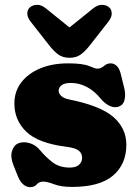

<svg xmlns="http://www.w3.org/2000/svg" viewBox="-20 -759 572 794"><path d="M273.5 -416Q246.5 -416 234.5 -406.5Q222.5 -397 222.5 -384Q222.5 -372 233.5 -362Q244.5 -352 264.5 -348Q395 -322 448.8 -275.2Q502.5 -228.5 502.5 -160Q502.5 -80 447.5 -33Q392.5 14 277.5 14Q232.5 14 203.8 3Q175 -8 158.5 -8Q142 -8 132 3.5Q122 15 105.5 15Q90 15 76.8 4.2Q63.5 -6.5 53.5 -31L35.5 -76Q22 -110.5 29.8 -135Q37.5 -159.5 57.5 -167Q78.5 -174.5 103.5 -166.8Q128.5 -159 145.5 -138Q169.5 -109 197.8 -87.5Q226 -66 268.5 -66Q294 -66 306.8 -77.5Q319.5 -89 319.5 -107Q319.5 -125 305.5 -136.2Q291.5 -147.5 254.5 -152Q138.5 -166.5 89 -214Q39.5 -261.5 39.5 -331Q39.5 -381 68 -418.2Q96.5 -455.5 146.5 -476.2Q196.5 -497 261.5 -497Q321.5 -497 348.2 -486Q375 -475 381.5 -475Q397.5 -475 409.8 -486Q422 -497 437.5 -497Q451 -497 462.2 -487Q473.5 -477 479.5 -453L493.5 -396Q500.5 -369 495 -346Q489.5 -323 467.5 -317Q450.5 -312.5 431.2 -322.2Q412 -332 395.5 -352Q371.5 -382 339.8 -399Q308 -416 273.5 -416ZM351.5 -571.5Q332.5 -547 313.8 -533.5Q295 -520 267.5 -520Q240 -520 221.2 -533.5Q202.5 -547 183.5 -571.5L107.5 -668.5Q92.5 -687.5 93 -703.5Q93.5 -719.5 103 -728Q114.5 -738.5 132.8 -739Q151 -739.5 169.5 -724.5L267.5 -645.5L365.5 -724.5Q384.5 -739.5 402.5 -739Q420.5 -738.5 432 -728Q441.5 -719.5 442 -703.5Q442.5 -687.5 427.5 -668.5Z"/></svg>

Font: Fraunces 9pt S100 Black
Style: Regular
Weight: 900
Version: Version 1.000; ttfautohint (v1.8.3)